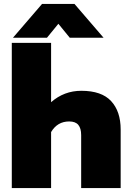

<svg xmlns="http://www.w3.org/2000/svg" viewBox="-20 -957 669 977"><path d="M194 -937H359L507 -765H335L277 -836L219 -765H46ZM40 -739H240V-437Q306 -495 394 -495Q497 -495 545.5 -442.5Q594 -390 594 -298V0H393V-270Q393 -304 378.5 -321.5Q364 -339 332 -339Q272 -339 240 -285V0H40Z"/></svg>

Font: Prompt ExtraBold
Style: Regular
Weight: 800
Designer: Katatrad Team
Foundry: CadsonDemak
Version: Version 1.000